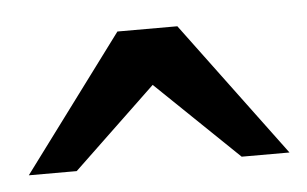

<svg xmlns="http://www.w3.org/2000/svg" viewBox="-28 -756 384 240"><g transform="rotate(-5 163.5 -635.5)"><path d="M267.1 -550.8 164.1 -649.9 60.1 -550.8H0L126 -720.2H201.2L327.1 -550.8Z"/></g></svg>

Font: BabelStone Ogham Lithic
Style: Regular
Weight: 400
Designer: Andrew West
Foundry: BabelStone
Version: Version 1.02 March 14, 2022